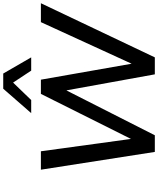

<svg xmlns="http://www.w3.org/2000/svg" viewBox="85 -1063 978 1188"><g transform="rotate(-90 574.0 -469.0)"><path d="M228 0 118 -705H232L309 -143H306L587 -705H675L774 -142H773L1031 -705H1148L813 0H708L609 -546H608L331 0ZM468 -765 619 -938H713L813 -765H731L657 -877L549 -765Z"/></g></svg>

Font: Nunito Sans 7pt SemiBold
Style: Italic
Weight: 600
Italic angle: -9°
Designer: Vernon Adams
Foundry: Vernon Adams
Version: Version 3.101;gftools[0.9.27]